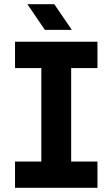

<svg xmlns="http://www.w3.org/2000/svg" viewBox="-20 -900 539 920"><path d="M52 0V-126H178V-574H52V-700H447V-574H321V-126H447V0ZM195 -757 111 -880H240L324 -757Z"/></svg>

Font: MuseoModerno SemiBold
Style: Regular
Weight: 600
Designer: Pablo Cosgaya, Héctor Gatti, Marcela Romero, and the Authors of The MuseoModerno Project.
Foundry: Omnibus-Type Team
Version: Version 1.001